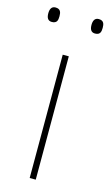

<svg xmlns="http://www.w3.org/2000/svg" viewBox="-124 -752 458 794"><g transform="rotate(15 104.5 -354.5)"><path d="M-12 -678C-12 -661 -7 -647 11 -647C33 -647 36 -661 36 -678C36 -694 33 -709 11 -709C-7 -709 -12 -694 -12 -678ZM173 -678C173 -661 178 -647 196 -647C218 -647 221 -661 221 -678C221 -694 218 -709 196 -709C178 -709 173 -694 173 -678ZM116 0V-528H90V0Z"/></g></svg>

Font: Noto Kufi Arabic Thin
Style: Regular
Weight: 100
Designer: Monotype Design Team, David Williams, Khaled Hosny
Foundry: Google LLC
Version: Version 2.109